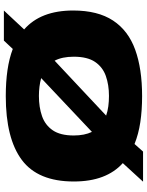

<svg xmlns="http://www.w3.org/2000/svg" viewBox="99 -860 775 1014"><g transform="rotate(-90 487.0 -352.5)"><path d="M194 15H35L133 -92Q85 -135 60.5 -199.5Q36 -264 36 -351Q36 -540 149.5 -625Q263 -710 487 -710Q562 -710 624 -701Q686 -692 736 -673L780 -720H939L839 -613Q939 -526 939 -354Q939 -224 886 -143.5Q833 -63 732 -26.5Q631 10 487 10Q412 10 349 0.5Q286 -9 234 -30ZM279 -351Q279 -294 298 -255L582 -523Q561 -529 537 -532Q513 -535 488 -535Q428 -535 381 -518.5Q334 -502 306.5 -462Q279 -422 279 -351ZM488 -165Q546 -165 593 -181.5Q640 -198 667.5 -238.5Q695 -279 695 -351Q695 -412 674 -452L384 -180Q407 -172 433 -168.5Q459 -165 488 -165Z"/></g></svg>

Font: Georama Extended Black
Style: Regular
Weight: 900
Width: 7
Designer: Jean-Baptiste Levee
Foundry: Production Type
Version: Version 1.000